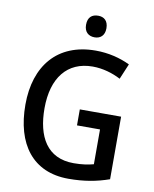

<svg xmlns="http://www.w3.org/2000/svg" viewBox="-99 -993 861 1076"><g transform="rotate(10 331.5 -454.5)"><path d="M372 -919C337 -919 313 -901 313 -857C313 -816 338 -796 372 -796C405 -796 429 -816 429 -857C429 -900 405 -919 372 -919ZM361 -384V-293H492V-95C462 -87 427 -81 379 -81C227 -81 165 -195 165 -356C165 -530 247 -633 391 -633C449 -633 505 -616 551 -592L588 -680C532 -707 465 -724 392 -724C175 -724 56 -579 56 -358C56 -133 162 10 365 10C453 10 525 -3 596 -28V-384Z"/></g></svg>

Font: Noto Sans Arabic UI SmCn Md
Style: Regular
Weight: 500
Width: 4
Designer: Monotype Design Team, Nadine Chahine and Nizar Qandah
Foundry: Monotype Imaging Inc.
Version: Version 2.010